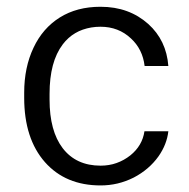

<svg xmlns="http://www.w3.org/2000/svg" viewBox="-20 -551 563 573"><path d="M280.3 -56.6Q293 -56.6 304.9 -58.6Q316.9 -60.5 327.9 -64.5Q338.9 -68.4 349.4 -74.2Q359.9 -80.1 369.1 -87.4Q404.8 -116.2 411.1 -159.2H482.4Q478 -120.1 453.1 -84.5Q424.8 -44.9 378.9 -21Q355.5 -9.3 330.8 -3.4Q306.2 2.4 280.3 2.4Q175.8 2.4 114.3 -66.9Q52.2 -137.2 52.2 -259.3V-274.4Q52.2 -350.1 80.1 -408.7Q107.4 -466.8 158.4 -498.8Q209.5 -530.8 279.8 -530.8Q323.2 -530.8 358.6 -517.8Q394 -504.9 422.4 -479.5Q476.6 -430.7 482.4 -354H411.6Q405.8 -403.8 371.1 -436Q334 -471.2 279.8 -471.2Q265.6 -471.2 252.4 -469Q239.3 -466.8 227.3 -462.6Q215.3 -458.5 204.6 -452.1Q193.8 -445.8 184.6 -437.5Q175.3 -429.2 167.5 -418.9Q147.5 -392.6 137.7 -355.7Q127.9 -318.8 127.9 -271V-253.9Q127.9 -160.2 167 -108.9Q207 -56.6 280.3 -56.6Z"/></svg>

Font: Vazir Light UI
Style: Light-UI
Weight: 300
Designer: Saber Rastikerdar
Foundry: Saber Rastikerdar
Version: Version 30.0.0